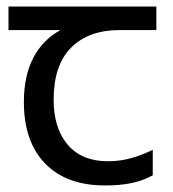

<svg xmlns="http://www.w3.org/2000/svg" viewBox="-20 -557 530 587"><path d="M301 10Q183 10 118 -57Q53 -124 53 -245Q53 -325 82 -380.5Q111 -436 165 -465H6V-537H458V-465H345Q251 -465 197.5 -411.5Q144 -358 144 -252Q144 -165 187 -114.5Q230 -64 310 -64Q347 -64 381 -73.5Q415 -83 447 -99V-21Q418 -5 383 2.5Q348 10 301 10Z"/></svg>

Font: hexuoriya05
Style: Book
Weight: 400
Designer: Jelle Bosma - Monotype Design Team
Foundry: Monotype Imaging Inc.
Version: Version 2.003